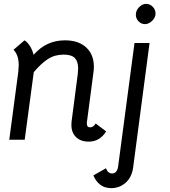

<svg xmlns="http://www.w3.org/2000/svg" viewBox="-20 -723 882 995"><path d="M530 -42Q497 11 440 11Q398 11 374 -12.5Q350 -36 350 -76Q350 -88 351 -94L383 -339Q385 -359 385 -368Q385 -404 368 -422Q351 -440 310 -440Q264 -440 229 -417.5Q194 -395 155 -349L108 1H28L75 -352Q77 -376 77 -385Q77 -438 50 -465L107 -514Q122 -505 135 -484.5Q148 -464 154 -439Q189 -478 229 -496Q269 -514 317 -514Q390 -514 430.5 -473.5Q471 -433 466 -361L430 -87V-82Q430 -63 447 -63Q464 -63 476 -83ZM464 186 529 149Q539 176 561 176Q586 176 592 141L677 -500H755L670 145Q663 196 631 224Q599 252 557 252Q522 252 499 234Q476 216 464 186ZM684 -647Q684 -668 700.5 -685.5Q717 -703 737 -703Q757 -703 771.5 -688Q786 -673 786 -653Q786 -632 768.5 -615Q751 -598 731 -598Q712 -598 698 -612.5Q684 -627 684 -647Z"/></svg>

Font: Bellota
Style: Bold Italic
Weight: 700
Italic angle: -7.5°
Designer: Kemie Guaida
Foundry: Kemie Guaida
Version: Version 4.001